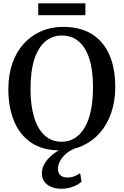

<svg xmlns="http://www.w3.org/2000/svg" viewBox="-20 -918 764 1186"><path d="M356 11Q246 12 174 -36Q102 -84 66.8 -169.8Q31.5 -255.5 31.5 -367.5Q31.5 -455.5 56.2 -526.5Q81 -597.5 126.5 -647.8Q172 -698 234 -725Q296 -752 370 -752Q478.5 -751.5 550 -705.8Q621.5 -660 656.8 -576.8Q692 -493.5 692 -381Q692 -293.5 667.2 -221.5Q642.5 -149.5 597.5 -98Q552.5 -46.5 491 -18.2Q429.5 10 356 11ZM360 -42.5Q419 -42.5 462.8 -80.5Q506.5 -118.5 530.5 -193.8Q554.5 -269 554.5 -380.5Q554.5 -483 532.2 -553.8Q510 -624.5 467 -661.5Q424 -698.5 362.5 -698.5Q303.5 -698.5 260 -662.2Q216.5 -626 192.5 -552.5Q168.5 -479 168.5 -367.5Q168.5 -265.5 191 -192.8Q213.5 -120 256.2 -81.2Q299 -42.5 360 -42.5ZM357 248Q327 248 299.8 237.8Q272.5 227.5 255.5 206.2Q238.5 185 238.5 153Q238.5 121.5 255.8 92.2Q273 63 302.2 39Q331.5 15 367 -1L398 -5L442.5 -1Q407 13.5 383.8 35.2Q360.5 57 349.2 80.5Q338 104 338 124.5Q338 150 352.8 164.2Q367.5 178.5 396.5 178.5Q420 178.5 439 170.8Q458 163 475 152L484 203.5Q467 221 432.5 234.5Q398 248 357 248ZM507.5 -897.5V-824H216V-897.5Z"/></svg>

Font: Merriweather 28pt SemiBold
Style: Regular
Weight: 600
Version: Version 2.100